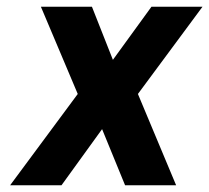

<svg xmlns="http://www.w3.org/2000/svg" viewBox="-20 -548 619 568"><path d="M10 0H162L282 -166L350 0H501L388 -270L579 -528H428L314 -371L252 -528H101L210 -270Z"/></svg>

Font: Aerodynamic
Style: Obl
Weight: 500
Designer: Google
Version: Version 2.000980; 2014